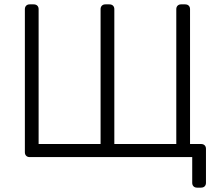

<svg xmlns="http://www.w3.org/2000/svg" viewBox="-20 -720 999 880"><path d="M883 140Q873 140 867 134Q861 128 861 118V0H116Q106 0 100 -6Q94 -12 94 -22V-678Q94 -688 100 -694Q106 -700 116 -700H134Q145 -700 151 -694Q157 -688 157 -678V-60H441V-678Q441 -688 447 -694Q453 -700 463 -700H481Q492 -700 498 -694Q504 -688 504 -678V-60H788V-678Q788 -688 794 -694Q800 -700 810 -700H828Q839 -700 845 -694Q851 -688 851 -678V-60H901Q912 -60 918 -54Q924 -48 924 -38V118Q924 128 918 134Q912 140 901 140Z"/></svg>

Font: Rubik Light Light
Style: Regular
Weight: 300
Version: Version 2.101